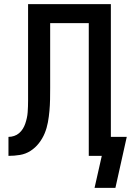

<svg xmlns="http://www.w3.org/2000/svg" viewBox="-20 -755 640 930"><path d="M539 155H438L473 0H410V-643H223V-334Q223 -334 223 -334Q223 -334 223 -333V-332Q223 -332 223 -332Q223 -332 223 -331V-329Q223 -302 222.5 -274Q222 -246 219.5 -218Q217 -190 212 -162.5Q207 -135 196.5 -109.5Q186 -84 168.5 -61.5Q151 -39 127.5 -24Q104 -9 76.5 -4.5Q49 0 21 0V-92Q35 -92 48.5 -96.5Q62 -101 72.5 -110Q83 -119 90.5 -131Q98 -143 102.5 -156.5Q107 -170 110 -183.5Q113 -197 114 -211Q115 -225 115.5 -239Q116 -253 116 -267Q116 -284 116 -301Q116 -318 116 -335V-735H517V-92H594Z"/></svg>

Font: Iosevka Custom SmBdEx
Style: Regular
Weight: 600
Width: 7
Monospace: yes
Designer: Belleve Invis
Foundry: Belleve Invis
Version: Version 11.2.4; ttfautohint (v1.8.4)